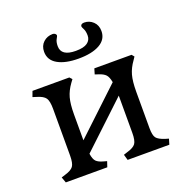

<svg xmlns="http://www.w3.org/2000/svg" viewBox="-121 -776 857 887"><g transform="rotate(-20 307.5 -332.5)"><path d="M44 -28 63 -34Q94 -43 104.5 -57.5Q115 -72 115 -110V-340Q115 -378 104.5 -393Q94 -408 63 -417L44 -423L54 -450H235L246 -438L235 -423Q214 -394 205.5 -363.5Q197 -333 197 -282V-155L416 -361Q411 -388 400.5 -399Q390 -410 368 -417L350 -423L358 -450H541L551 -438L541 -423Q520 -394 511.5 -363.5Q503 -333 503 -282V-104Q503 -68 513 -55Q523 -42 554 -32L571 -27L563 0H358L350 -28L368 -34Q400 -43 410.5 -57.5Q421 -72 421 -110V-293L202 -87Q206 -59 216.5 -48.5Q227 -38 249 -32L267 -27L258 0H54ZM166 -601Q166 -630 185 -647.5Q204 -665 231 -665Q238 -665 243 -661Q248 -657 248 -652Q248 -649 241 -637Q234 -625 234 -604Q234 -555 306 -555Q345 -555 363 -568Q381 -581 381 -603Q381 -624 374.5 -636.5Q368 -649 368 -652Q368 -658 372.5 -661.5Q377 -665 386 -665Q411 -665 429.5 -647.5Q448 -630 448 -601Q448 -560 410 -538.5Q372 -517 306 -517Q241 -517 203.5 -538.5Q166 -560 166 -601Z"/></g></svg>

Font: Kurale
Style: Regular
Weight: 400
Designer: Eduardo Rodriguez Tunni
Foundry: Eduardo Rodriguez Tunni
Version: Version 2.000